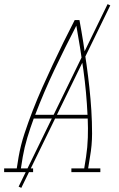

<svg xmlns="http://www.w3.org/2000/svg" viewBox="-57 -832 577 928"><path d="M-37 0V-18H24L33 -74Q43 -131 61.5 -187Q80 -243 101.5 -298.5Q123 -354 147.5 -409Q172 -464 197.5 -518.5Q223 -573 249.5 -627Q276 -681 304 -735H327Q337 -681 345.5 -627Q354 -573 361.5 -518.5Q369 -464 375 -409Q381 -354 384.5 -298.5Q388 -243 388 -186.5Q388 -130 378 -74L369 -18H428V0H288V-18H350L359 -74Q366 -120 367.5 -166.5Q369 -213 367 -259H106Q89 -213 75 -166.5Q61 -120 53 -74L44 -18H103V0ZM113 -277H366Q361 -386 346 -494Q331 -602 312 -708Q257 -602 206 -494.5Q155 -387 113 -277ZM46 76 33 70 463 -812 476 -806Z"/></svg>

Font: Iosevka Curly Slab ThObl
Style: Regular
Weight: 100
Italic angle: -9°
Monospace: yes
Designer: Belleve Invis
Foundry: Belleve Invis
Version: Version 11.0.0; ttfautohint (v1.8.3)